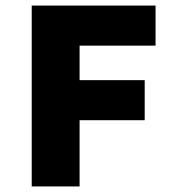

<svg xmlns="http://www.w3.org/2000/svg" viewBox="-20 -670 640 690"><path d="M94 0V-650H539V-506H266V-382H500V-238H266V0Z"/></svg>

Font: Source Code Pro Black
Style: Regular
Weight: 900
Monospace: yes
Designer: Paul D. Hunt, Teo Tuominen
Foundry: Adobe Systems Incorporated
Version: Version 2.030;PS 1.000;hotconv 16.6.51;makeotf.lib2.5.65220